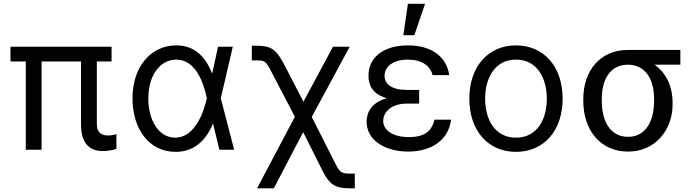

<svg xmlns="http://www.w3.org/2000/svg" viewBox="-20 -793 3682 1017"><path d="M571 -545.5H35.5V-467.3H116.5V0H200.3V-467.3H409.1V-134.9C409.1 -29.8 457.4 7.1 524.1 7.1C558.2 7.1 582.4 0 596.6 -4.3V-82.4C588.1 -79.5 569.6 -75.3 554 -75.3C525.6 -75.3 492.9 -83.8 492.9 -134.9V-467.3H571Z M907.7 11.4C1008.2 12.4 1071 -49.7 1108 -137.8H1108.7L1142 0H1220.2L1149.5 -272.7L1213.1 -545.5H1134.9L1104 -403.4H1103.7C1068.9 -490.8 1012.8 -552.6 913.4 -552.6C777.7 -552.6 681.8 -436.8 681.8 -272.7C681.8 -107.2 771 9.9 907.7 11.4ZM1075.6 -272.7 1075.3 -271.3C1059.7 -199.9 1013.1 -63.9 907.7 -63.9C822.4 -63.9 765.6 -153.1 765.6 -271.3C765.6 -392 826.7 -477.3 913.4 -477.3C1021.7 -477.3 1060.7 -343 1075.3 -274.1Z M1341.6 204.5H1430.4L1585.9 -93L1687.5 110.1C1726.9 188.9 1757.8 204.5 1838.8 204.5H1859.4V126.4H1838.8C1790.5 126.4 1781.2 123.2 1756.4 73.9L1631.4 -173.7L1832.4 -545.5H1743.6L1587.4 -254.3L1485.8 -450.3C1442.5 -533.4 1415.5 -551.1 1334.5 -551.1H1313.9V-473H1334.5C1384.2 -473 1387.1 -470.9 1416.9 -414.1L1541.9 -174.4Z M2200.3 -284.1V-316.8H2134.9C2055.8 -316.8 2017 -346.6 2017 -392C2017 -442.5 2065.7 -477.3 2140.6 -477.3C2213.8 -477.3 2259.6 -444.2 2271.3 -394.9H2359.4C2345.5 -493.6 2264.9 -552.6 2140.6 -552.6C2016.3 -552.6 1931.8 -492.9 1931.8 -392C1931.8 -347.7 1948.2 -295.5 2029.1 -272.7C1942.5 -248.9 1921.9 -192.1 1921.9 -147.7C1921.9 -53.3 2015.3 9.9 2142 9.9C2271.3 9.9 2357.2 -56.5 2369.3 -159.1H2281.2C2267 -96.6 2225.9 -66.8 2146.3 -66.8C2063.9 -66.8 2009.9 -100.9 2009.9 -152C2009.9 -203.5 2058.2 -244.3 2134.9 -244.3H2200.3ZM2116.5 -606.5H2174.7L2231.5 -772.7H2140.6Z M2713.1 11.4C2860.8 11.4 2960.2 -100.9 2960.2 -269.9C2960.2 -440.3 2860.8 -552.6 2713.1 -552.6C2565.3 -552.6 2465.9 -440.3 2465.9 -269.9C2465.9 -100.9 2565.3 11.4 2713.1 11.4ZM2713.1 -63.9C2600.9 -63.9 2549.7 -160.5 2549.7 -269.9C2549.7 -379.3 2600.9 -477.3 2713.1 -477.3C2825.3 -477.3 2876.4 -379.3 2876.4 -269.9C2876.4 -160.5 2825.3 -63.9 2713.1 -63.9Z M3069.6 -258.5C3069.6 -106.5 3157.7 9.9 3306.8 9.9C3456 9.9 3542.6 -110.8 3542.6 -238.6V-248.6C3542.6 -336.6 3507.5 -407.7 3447.4 -450.3H3583.8V-528.4H3305.4C3157.7 -528.4 3069.6 -416.2 3069.6 -269.9ZM3167.6 -269.9C3167.6 -366.5 3208.8 -450.3 3305.4 -450.3C3403.4 -450.3 3444.6 -366.5 3444.6 -269.9V-258.5C3444.6 -156.2 3403.4 -68.2 3306.8 -68.2C3208.8 -68.2 3167.6 -156.2 3167.6 -258.5Z"/></svg>

Font: Karasuma Gothic
Style: Regular
Weight: 400
Designer: Rasmus Andersson, Ryoko Nishizuka
Foundry: Genbu
Version: Version 1.00